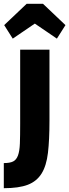

<svg xmlns="http://www.w3.org/2000/svg" viewBox="-38 -806 364 1009"><path d="M68 -545V-155Q68 -92 66.5 -52Q65 -12 56.5 11Q48 34 31 42.5Q14 51 -18 51V183Q61 183 108 165Q155 147 180.5 106Q206 65 214 -3Q222 -71 222 -171V-545ZM102 -786 -16 -674 29 -603 145 -682 261 -603 306 -674 188 -786Z"/></svg>

Font: Secuela Black
Style: Regular
Weight: 900
Designer: Fernando Haro
Foundry: deFharo
Version: Version 1.704